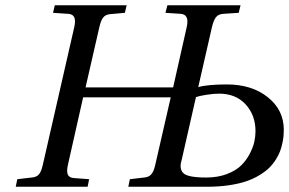

<svg xmlns="http://www.w3.org/2000/svg" viewBox="-20 -712 1102 732"><path d="M40 0 45.9 -28.8 101.1 -35.2Q119.1 -36.6 128.2 -46.9Q137.2 -57.1 143.1 -83L263.2 -608.9Q268.6 -632.8 263.4 -645.3Q258.3 -657.7 241.2 -659.2L182.1 -663.1L189 -691.9H462.9L456.1 -663.1L400.9 -658.2Q382.8 -656.7 373.8 -645.8Q364.7 -634.8 358.9 -608.9L306.2 -378.9H640.1L691.9 -608.9Q702.6 -656.2 669.9 -659.2L610.8 -663.1L618.2 -691.9H897L890.1 -663.1L830.1 -659.2Q812 -657.7 803.2 -646.2Q794.4 -634.8 788.1 -608.9L735.8 -379.9Q771.5 -390.1 845.2 -390.1Q939.5 -390.1 1000.7 -341.6Q1062 -293 1062 -216.8Q1062 -205.1 1061 -194.1Q1060.1 -183.1 1056.6 -166.5Q1053.2 -149.9 1047.6 -135Q1042 -120.1 1031 -102.8Q1020 -85.4 1005.4 -71.3Q990.7 -57.1 968 -43.5Q945.3 -29.8 917.7 -20.5Q890.1 -11.2 852.1 -5.6Q814 0 769 0H469.2L475.1 -28.8L529.8 -35.2Q547.4 -36.6 556.9 -47.6Q566.4 -58.6 571.8 -83L630.9 -340.8H296.9L238.8 -83Q233.4 -58.1 238.5 -46.4Q243.7 -34.7 261.2 -33.2L319.8 -28.8L314 0ZM671.9 -99.1Q667.5 -84.5 668.9 -72.8Q670.4 -61 678.5 -52.5Q686.5 -43.9 708.3 -39.6Q730 -35.2 766.1 -35.2Q810.1 -35.2 844.7 -48.3Q879.4 -61.5 899.4 -81.3Q919.4 -101.1 932.4 -126.2Q945.3 -151.4 949.7 -172.1Q954.1 -192.9 954.1 -211.9Q954.1 -272.9 916.5 -314Q878.9 -355 814.9 -355Q794.9 -355 766.8 -350.6Q738.8 -346.2 727.1 -341.8Z"/></svg>

Font: Linguistics Pro
Style: Italic
Weight: 400
Italic angle: -12°
Designer: Stefan Peev, Context Ltd
Foundry: Stefan Peev, Context Ltd
Version: Version 001.000